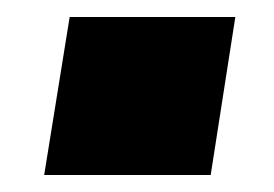

<svg xmlns="http://www.w3.org/2000/svg" viewBox="-20 -390 322 226"><path d="M32 -184 62 -370H257L228 -184Z"/></svg>

Font: Nunito Sans 7pt Condensed Black
Style: Italic
Weight: 900
Width: 3
Italic angle: -9°
Designer: Vernon Adams
Foundry: Vernon Adams
Version: Version 3.101;gftools[0.9.27]